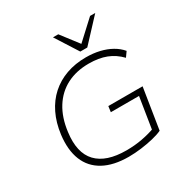

<svg xmlns="http://www.w3.org/2000/svg" viewBox="-209 -1109 1241 1286"><g transform="rotate(-30 411.5 -465.5)"><path d="M419 8Q302 8 225.5 -34Q149 -76 117 -155.5Q85 -235 99 -348Q110 -434 143 -502Q176 -570 228.5 -617Q281 -664 350 -688.5Q419 -713 501 -713Q558 -713 606.5 -701.5Q655 -690 694 -668Q733 -646 760 -614L733 -576Q688 -623 631 -645Q574 -667 497 -667Q400 -667 326.5 -629Q253 -591 207 -517.5Q161 -444 148 -339Q128 -188 199.5 -112.5Q271 -37 427 -37Q491 -37 549.5 -48Q608 -59 659 -78L639 -46L681 -311H463L469 -355H734L684 -40Q654 -26 610 -15.5Q566 -5 516.5 1.5Q467 8 419 8ZM489 -765 378 -939H419L521 -806L665 -939H705L543 -765Z"/></g></svg>

Font: Nunito Sans 10pt SemiExpanded ExtraLight
Style: Italic
Weight: 250
Width: 6
Italic angle: -9°
Designer: Vernon Adams
Foundry: Vernon Adams
Version: Version 3.101;gftools[0.9.27]